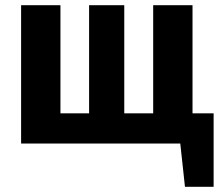

<svg xmlns="http://www.w3.org/2000/svg" viewBox="-20 -551 840 737"><path d="M719 -116H800V166H690L672 0H61V-531H212V-116H322V-531H457V-116H568V-531H719Z"/></svg>

Font: Fira Sans
Style: Bold
Weight: 700
Designer: bBox Type GmbH & Carrois Corporate GbR & Edenspiekermann AG
Foundry: bBox Type GmbH & Carrois Corporate GbR & Edenspiekermann AG
Version: Version 4.301;PS 004.301;hotconv 1.0.88;makeotf.lib2.5.64775